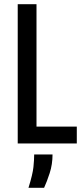

<svg xmlns="http://www.w3.org/2000/svg" viewBox="-20 -680 394 910"><path d="M64 0V-660H153V0ZM97 0V-80H344V0ZM115 210Q135 146 138.5 111.5Q142 77 142 52H229Q229 99 215.5 140.5Q202 182 189 210Z"/></svg>

Font: Bricolage Grotesque 24pt Condensed
Style: Regular
Weight: 400
Width: 3
Designer: Mathieu Triay
Foundry: Atelier Triay
Version: Version 1.001;gftools[0.9.33.dev8+g029e19f]